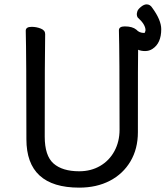

<svg xmlns="http://www.w3.org/2000/svg" viewBox="-20 -836 759 880"><path d="M343 24Q101 24 101 -198Q101 -586 98 -695Q98 -713 125 -713Q147 -713 167 -705Q187 -697 187 -680Q185 -584 185 -210Q185 -122 225.5 -86.5Q266 -51 343 -51Q397 -51 439 -75.5Q481 -100 504.5 -143.5Q528 -187 528 -242Q528 -595 525 -697Q525 -715 552 -715Q587 -715 605 -700Q618 -685 641 -685Q645 -685 647 -697Q647 -724 611 -756Q607 -762 607 -771Q607 -775 609.5 -784Q612 -793 626 -804.5Q640 -816 652 -816Q668 -816 678 -800Q719 -744 719 -702Q719 -638 679 -612Q664 -602 645 -602Q627 -602 613 -608Q612 -594 612 -230Q612 -154 578 -96.5Q544 -39 483.5 -7.5Q423 24 343 24Z"/></svg>

Font: LXGW WenKai Lite
Style: Bold
Weight: 700
Designer: LXGW / Fontworks Inc.
Foundry: LXGW / Fontworks Inc.
Version: Version 1.330;April 28, 2024